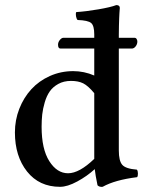

<svg xmlns="http://www.w3.org/2000/svg" viewBox="-20 -718 564 748"><path d="M347.2 -99.1V-111.8V-355Q323.2 -383.8 304.2 -393.3Q285.2 -402.8 256.8 -402.8Q228.5 -402.8 207.3 -391.1Q186 -379.4 173.8 -361.8Q161.6 -344.2 154.3 -319.3Q147 -294.4 144.5 -272Q142.1 -249.5 142.1 -224.1Q142.1 -137.2 172.1 -90.1Q202.1 -43 245.1 -43Q289.1 -43 347.2 -99.1ZM493.2 -528.8H442.9V-131.8Q442.9 -91.3 456.3 -75.9Q469.7 -60.5 513.2 -57.1Q517.1 -52.7 517.3 -42.5Q517.6 -32.2 514.2 -27.8Q427.7 -17.1 379.9 9.8Q367.2 11.2 359.9 3.9Q351.6 -36.1 349.1 -59.1Q319.3 -31.7 281 -11Q242.7 9.8 213.9 9.8Q132.8 9.8 85.4 -49.8Q38.1 -109.4 38.1 -202.1Q38.1 -250.5 55.2 -294.2Q72.3 -337.9 102.1 -370.4Q131.8 -402.8 174.3 -421.9Q216.8 -440.9 265.1 -440.9Q307.6 -440.9 347.2 -423.8V-528.8H215.8Q206.1 -528.8 206.1 -543.9Q206.1 -553.7 213.1 -562.3Q220.2 -570.8 227.1 -570.8H347.2V-584Q347.2 -618.2 335 -628.4Q322.8 -638.7 282.2 -640.1Q277.8 -645 276.1 -654.8Q274.4 -664.6 276.9 -670.9Q314.9 -673.3 363.3 -681.6Q411.6 -689.9 433.1 -698.2Q446.8 -698.2 446.8 -687Q446.8 -686 446.3 -681.2Q445.8 -676.3 445.3 -667.2Q444.8 -658.2 444.3 -646.7Q443.8 -635.3 443.4 -618.2Q442.9 -601.1 442.9 -583V-570.8H503.9Q509.3 -570.8 512.2 -566.2Q515.1 -561.5 515.1 -556.2Q515.1 -545.9 508.5 -537.4Q502 -528.8 493.2 -528.8Z"/></svg>

Font: Common Serif Medium
Style: Regular
Weight: 500
Designer: Philipp H. Poll, Khaled Hosny
Foundry: Stefan Peev, Context Ltd.
Version: Version 1.026